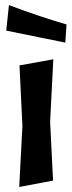

<svg xmlns="http://www.w3.org/2000/svg" viewBox="-20 -745 285 765"><path d="M192.4 -508.8Q189.5 -446.3 179.7 -259.8Q182.6 -201.2 191.4 -25.4Q157.2 -18.6 56.6 0Q59.6 -60.5 69.3 -243.2Q66.4 -303.7 57.6 -484.4Q91.8 -490.2 192.4 -508.8ZM4.9 -623Q7.8 -648.4 15.6 -724.6Q143.6 -676.8 245.1 -647.5Q243.2 -623 240.2 -575.2Q181.6 -586.9 4.9 -623Z"/></svg>

Font: Acme Polish
Style: Regular
Weight: 400
Designer: Juan Pablo del Peral
Version: Version 1.002